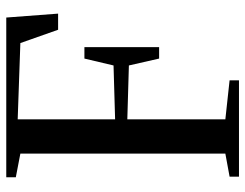

<svg xmlns="http://www.w3.org/2000/svg" viewBox="-105 -678 783 613"><g transform="rotate(-90 286.5 -371.5)"><path d="M102.5 -43.5V-698L27 -712.5V-743H537L549.5 -577.5H498L455.5 -698L212 -706.5V-395.5L384 -400.5L406 -493.5H442.5V-255H406L384 -351.5L212 -356.5V-43.5L336.5 -30V0H29V-30Z"/></g></svg>

Font: Merriweather 96pt
Style: Regular
Weight: 400
Version: Version 2.100